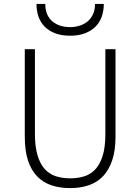

<svg xmlns="http://www.w3.org/2000/svg" viewBox="-20 -952 719 984"><path d="M340 12Q287 12 244.5 -2Q202 -16 171 -47.5Q140 -79 123.5 -129.5Q107 -180 107 -252V-700H159V-267Q159 -201 172 -157Q185 -113 208.5 -86.5Q232 -60 265.5 -49Q299 -38 340 -38Q376 -38 409 -47.5Q442 -57 466.5 -82Q491 -107 505.5 -151.5Q520 -196 520 -267V-700H572V-252Q572 -182 555.5 -132Q539 -82 509 -50Q479 -18 436 -3Q393 12 340 12ZM340 -769Q295 -769 262.5 -781.5Q230 -794 208.5 -816Q187 -838 177 -867.5Q167 -897 167 -932H212Q212 -901 222 -878.5Q232 -856 249.5 -841.5Q267 -827 290 -820Q313 -813 340 -813Q364 -813 387 -820Q410 -827 427.5 -841Q445 -855 456 -877.5Q467 -900 467 -932H512Q512 -897 501.5 -867Q491 -837 469.5 -815.5Q448 -794 415.5 -781.5Q383 -769 340 -769Z"/></svg>

Font: Transpass ExtraLight
Style: Regular
Weight: 200
Designer: Delve Withrington
Foundry: Delve Fonts
Version: Version 1.001;December 18, 2019;FontCreator 12.0.0.2547 64-b